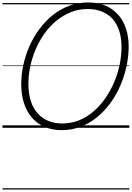

<svg xmlns="http://www.w3.org/2000/svg" viewBox="-20 -1035 1067 1555"><path d="M479 19Q404 19 343.5 -6.5Q283 -32 240.5 -80Q198 -128 175 -197Q152 -266 152 -353Q152 -430 169 -508.5Q186 -587 218.5 -661Q251 -735 298.5 -799Q346 -863 406.5 -912Q467 -961 540.5 -988Q614 -1015 697 -1015Q772 -1015 832 -990Q892 -965 934.5 -918.5Q977 -872 999.5 -806Q1022 -740 1022 -658Q1022 -580 1005 -500Q988 -420 955.5 -344Q923 -268 875.5 -202.5Q828 -137 767.5 -87Q707 -37 634.5 -9Q562 19 479 19ZM484 -35Q557 -35 621 -61Q685 -87 738 -133Q791 -179 833 -239.5Q875 -300 904.5 -369Q934 -438 949 -511Q964 -584 964 -654Q964 -728 945.5 -785.5Q927 -843 891.5 -882Q856 -921 805.5 -941.5Q755 -962 691 -962Q619 -962 555.5 -937Q492 -912 438 -868Q384 -824 342 -765.5Q300 -707 270.5 -639Q241 -571 225.5 -499.5Q210 -428 210 -357Q210 -280 228.5 -220Q247 -160 283 -119Q319 -78 369.5 -56.5Q420 -35 484 -35ZM0 490H1027V500H0ZM0 -20H1027V0H0ZM0 -505H1027V-500H0ZM0 -1010H1027V-1000H0Z"/></svg>

Font: Playwrite AU QLD Guides
Style: Regular
Weight: 400
Designer: Veronika Burian, José Scaglione
Foundry: TypeTogether
Version: Version 1.003